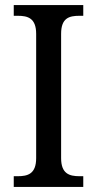

<svg xmlns="http://www.w3.org/2000/svg" viewBox="-20 -734 381 754"><path d="M34 0H307V-42H292C252 -42 220 -52 220 -113V-601C220 -663 251 -672 292 -672H307V-714H34V-672H50C89 -672 122 -663 122 -601V-113C122 -51 89 -42 50 -42H34Z"/></svg>

Font: Noto Serif Devanagari SemiCondensed
Style: Regular
Weight: 400
Width: 4
Designer: Universal Thirst, Indian Type Foundry and the Monotype Design Team
Foundry: Monotype Imaging Inc.
Version: Version 2.004